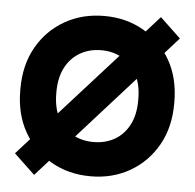

<svg xmlns="http://www.w3.org/2000/svg" viewBox="-53 -786 884 871"><g transform="rotate(5 388.5 -350.5)"><path d="M134 31 39 -59 645 -732 739 -643ZM389 15Q289 15 209.5 -30.5Q130 -76 84 -157Q38 -238 38 -346V-353Q38 -462 84 -543Q130 -624 209.5 -669.5Q289 -715 389 -715Q489 -715 568 -669.5Q647 -624 693 -543Q739 -462 739 -353V-346Q739 -238 693 -157Q647 -76 568 -30.5Q489 15 389 15ZM389 -141Q443 -141 485 -165Q527 -189 551 -235Q575 -281 575 -346V-353Q575 -418 551 -464Q527 -510 485 -534.5Q443 -559 389 -559Q335 -559 292.5 -534.5Q250 -510 226 -464Q202 -418 202 -353V-346Q202 -281 226 -235Q250 -189 292.5 -165Q335 -141 389 -141Z"/></g></svg>

Font: SUSE ExtraBold
Style: Regular
Weight: 800
Designer: Rene Bieder
Foundry: SUSE
Version: Version 1.000